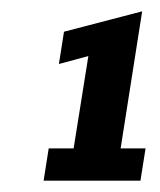

<svg xmlns="http://www.w3.org/2000/svg" viewBox="-20 -611 282 339"><path d="M57 -292 66 -349H110L136 -512L84 -498L93 -555L231 -591L193 -349H237L228 -292Z"/></svg>

Font: Rokkitt SemiBold
Style: Italic
Weight: 600
Italic angle: -9°
Designer: Vernon Adams
Foundry: Vernon Adams
Version: Version 3.103